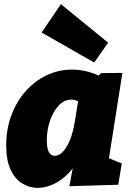

<svg xmlns="http://www.w3.org/2000/svg" viewBox="-20 -892 637 927"><path d="M162 15Q122 15 87 -6.5Q52 -28 31 -73Q10 -118 10 -191Q10 -267 34 -333Q58 -399 101.5 -449Q145 -499 203 -527.5Q261 -556 328 -556Q359 -556 391.5 -549Q424 -542 456 -527L468 -539L571 -540L506 -128L568 -103L551 0L315 7L331 -79Q295 -33 250.5 -9Q206 15 162 15ZM244 -140Q276 -140 302.5 -185Q329 -230 341 -303L357 -403Q341 -411 324 -411Q290 -411 263 -382Q236 -353 221 -308Q206 -263 206 -214Q206 -140 244 -140ZM274 -872 502 -686 435 -590 181 -735Z"/></svg>

Font: Bitter Black
Style: Italic
Weight: 900
Italic angle: -9°
Designer: Sol Matas, and Bitter project Authors
Foundry: Sol Matas
Version: Version 2.001